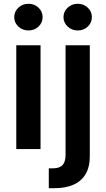

<svg xmlns="http://www.w3.org/2000/svg" viewBox="-20 -777 553 1001"><path d="M64.9 0V-541H191.4V0ZM128.4 -618.2Q97.7 -618.2 75.9 -638.4Q54.2 -658.7 54.2 -687.5Q54.2 -716.8 75.9 -737.1Q97.7 -757.3 128.4 -757.3Q159.2 -757.3 180.7 -737.1Q202.1 -716.8 202.1 -687.5Q202.1 -658.7 180.7 -638.4Q159.2 -618.2 128.4 -618.2ZM321.8 -541H448.2V35.2Q448.7 91.8 427 129.4Q405.3 167 364 185.5Q322.8 204.1 264.2 204.1H234.4V100.6H254.9Q291 100.6 306.4 83.3Q321.8 65.9 321.8 31.7ZM385.3 -618.2Q354.5 -618.2 332.8 -638.4Q311 -658.7 311 -687.5Q311 -716.8 332.8 -737.1Q354.5 -757.3 385.3 -757.3Q416 -757.3 437.5 -737.1Q459 -716.8 459 -687.5Q459 -658.7 437.5 -638.4Q416 -618.2 385.3 -618.2Z"/></svg>

Font: Inter 17pt SemiBold
Style: Regular
Weight: 600
Version: Version 4.001;git-66647c0bb